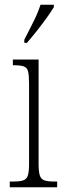

<svg xmlns="http://www.w3.org/2000/svg" viewBox="-20 -786 268 806"><path d="M21 0V-24H36Q64 -24 78 -29Q92 -34 97 -49.5Q102 -65 102 -99V-434Q102 -469 98 -485.5Q94 -502 80.5 -507Q67 -512 41 -512H34V-536H142V-100Q142 -66 147 -50Q152 -34 166 -29Q180 -24 207 -24H220V0ZM82 -619Q104 -662 121.5 -697Q139 -732 150 -766H206V-756Q196 -739 177 -712.5Q158 -686 135.5 -657.5Q113 -629 93 -606H82Z"/></svg>

Font: Noto Serif Tamil ExtraCondensed ExtraLight
Style: Italic
Weight: 200
Width: 2
Italic angle: -12°
Designer: Indian Type Foundry, Tom Grace, and the Monotype Design Team
Foundry: Monotype Imaging Inc.
Version: Version 2.003; ttfautohint (v1.8.4.7-5d5b)